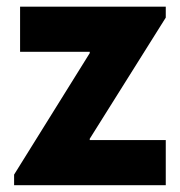

<svg xmlns="http://www.w3.org/2000/svg" viewBox="-20 -545 530 565"><path d="M21.5 -31.2 244.1 -388.7V-392.6H39.1V-525.4H467.8V-493.2L244.1 -136.7V-132.8H467.8V0H21.5Z"/></svg>

Font: Reddit Sans Fudge ExtraBold
Style: Regular
Weight: 800
Designer: Stephen Hutchings
Foundry: Reddit
Version: Version 1.011